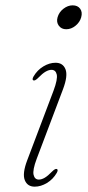

<svg xmlns="http://www.w3.org/2000/svg" viewBox="-20 -692 328 719"><path d="M228 -582.5Q210 -582.5 200.2 -595.8Q190.5 -609 195.5 -627Q201 -646.5 217.5 -659.2Q234 -672 252 -672Q271 -672 280.2 -659.2Q289.5 -646.5 284 -627Q279 -609 263 -595.8Q247 -582.5 228 -582.5ZM117.5 -97.5Q101.5 -55 105.8 -37.2Q110 -19.5 125.5 -19.5Q135.5 -19.5 147.2 -26.2Q159 -33 175.5 -50Q187 -61.5 193 -59Q199 -56.5 192.5 -44.5Q178.5 -20.5 155.8 -6.8Q133 7 110 7Q82.5 7 72.8 -17.5Q63 -42 82 -92L180.5 -352.5Q196.5 -395.5 192.5 -413Q188.5 -430.5 172.5 -430.5Q163 -430.5 151 -423.8Q139 -417 122.5 -400Q111 -388.5 105 -391Q99 -393.5 105.5 -405.5Q119.5 -429.5 142.2 -443.2Q165 -457 188 -457Q215.5 -457 225.2 -432.8Q235 -408.5 216 -358Z"/></svg>

Font: Fraunces 9pt S000 Thin
Style: Italic
Weight: 100
Italic angle: -16°
Version: Version 1.000; ttfautohint (v1.8.3)